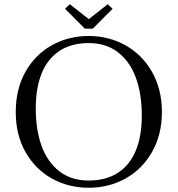

<svg xmlns="http://www.w3.org/2000/svg" viewBox="-20 -878 839 907"><path d="M54.4 -349Q54.4 -456.6 99.9 -538.1Q145.5 -619.6 224.2 -663.8Q302.9 -708 399.1 -708Q493.9 -708 573 -663.8Q652.1 -619.6 698.4 -537.9Q744.8 -456.1 744.8 -349Q744.8 -241.9 698.4 -160.4Q652.1 -78.9 573.2 -34.9Q494.2 9 399.1 9Q303.4 9 224.7 -34.9Q146 -78.9 100.2 -160.1Q54.4 -241.4 54.4 -349ZM649.8 -332.6Q649.8 -434.6 621.8 -510.9Q593.9 -587.1 537.6 -630.8Q481.4 -674.5 399.1 -674.5Q316.2 -674.5 260.2 -637Q204.1 -599.5 176.5 -530.7Q148.9 -461.9 148.9 -365.4Q148.9 -263.9 176.8 -187.8Q204.6 -111.8 260.8 -68.5Q316.9 -25.2 399.1 -25.2Q482 -25.2 538 -62.3Q594 -99.4 621.9 -167.6Q649.8 -235.8 649.8 -332.6ZM380.8 -742.6 287.2 -836.6 310 -858.1 399.5 -787.6 489 -858.1 511.8 -836.6 418.2 -742.6Z"/></svg>

Font: Didactic
Style: Regular
Weight: 400
Designer: Tyler Finck
Foundry: Etcetera Type Co
Version: Version 3.007;FEAKit 1.0